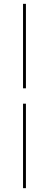

<svg xmlns="http://www.w3.org/2000/svg" viewBox="-20 -840 255 1000"><path d="M115 -300V140H100V-300ZM100 -380V-820H115V-380Z"/></svg>

Font: Kalnia Glaze Thin
Style: Regular
Weight: 100
Version: Version 1.110